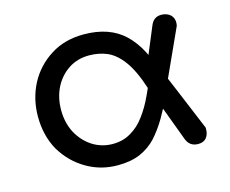

<svg xmlns="http://www.w3.org/2000/svg" viewBox="-83 -667 943 787"><g transform="rotate(-15 388.5 -273.0)"><path d="M327.1 3.9Q254.9 3.9 195.3 -31.2Q134.8 -66.4 97.7 -127.9Q61.5 -191.4 61.5 -273.4Q61.5 -348.6 94.7 -412.1Q127.9 -474.6 188.5 -512.7Q248 -550.8 329.1 -550.8Q438.5 -550.8 502 -490.2Q566.4 -428.7 596.7 -309.6Q574.2 -295.9 528.3 -266.6Q502 -348.6 470.7 -390.6Q440.4 -431.6 404.3 -447.3Q369.1 -461.9 328.1 -461.9Q278.3 -461.9 240.2 -436.5Q202.1 -411.1 180.7 -368.2Q160.2 -326.2 160.2 -274.4Q160.2 -220.7 182.6 -177.7Q206.1 -134.8 244.1 -110.4Q283.2 -85.9 329.1 -85.9Q374 -85.9 407.2 -106.4Q441.4 -126 466.8 -161.1Q493.2 -196.3 513.7 -241.2Q535.2 -286.1 553.7 -335Q566.4 -296.9 590.8 -221.7Q567.4 -174.8 543.9 -133.8Q519.5 -92.8 491.2 -61.5Q462.9 -31.2 423.8 -13.7Q383.8 3.9 327.1 3.9ZM668 4.9Q630.9 4.9 618.2 -30.3Q586.9 -113.3 525.4 -279.3Q543 -293 595.7 -335Q625 -266.6 710.9 -59.6Q712.9 -56.6 713.9 -51.8Q713.9 -46.9 713.9 -44.9Q713.9 -23.4 702.1 -8.8Q690.4 4.9 668 4.9ZM581.1 -208Q566.4 -231.4 523.4 -301.8Q544.9 -354.5 611.3 -512.7Q618.2 -530.3 629.9 -538.1Q641.6 -546.9 661.1 -545.9Q682.6 -544.9 697.3 -531.2Q710.9 -516.6 709 -495.1Q709 -493.2 708 -488.3Q707 -483.4 705.1 -480.5Q664.1 -389.6 581.1 -208Z"/></g></svg>

Font: Abed
Style: Bold
Weight: 700
Designer: Johan Aakerlund
Version: Version 3.105